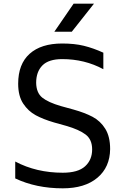

<svg xmlns="http://www.w3.org/2000/svg" viewBox="-20 -1009 683 1046"><path d="M63 0ZM63 -37V-129Q178 -68 322 -68Q405 -68 443.5 -103Q482 -138 482 -195Q482 -249 446.5 -276Q411 -303 342 -323L274 -342Q216 -359 175 -381Q134 -403 106.5 -444.5Q79 -486 79 -553Q79 -660 141.5 -716Q204 -772 319 -772Q386 -772 437 -759.5Q488 -747 543 -722V-632Q441 -687 319 -687Q245 -687 211 -652.5Q177 -618 177 -558Q178 -503 210.5 -477Q243 -451 312 -431L381 -412Q442 -395 484.5 -372.5Q527 -350 553.5 -307.5Q580 -265 580 -197Q579 -98 510.5 -40.5Q442 17 322 17Q177 17 63 -37ZM381 -989H492L371 -836H276Z"/></svg>

Font: Biryani
Style: Regular
Weight: 400
Designer: Dan Reynolds and Mathieu Réguer
Foundry: Dan Reynolds and Mathieu Réguer
Version: Version 1.004; ttfautohint (v1.1) -l 5 -r 5 -G 72 -x 0 -D la